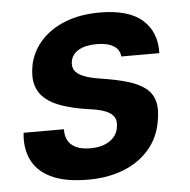

<svg xmlns="http://www.w3.org/2000/svg" viewBox="-45 -582 630 638"><g transform="rotate(-5 270.5 -263.0)"><path d="M224.7 12Q146.7 12 100.5 -10.7Q54.2 -33.3 36.1 -72.7Q17.9 -112.1 23.7 -161.9H158.3Q157.3 -142.6 164.9 -126.5Q172.4 -110.4 191.2 -100.8Q210 -91.2 240.7 -91.2Q267 -91.2 286.9 -98.8Q306.7 -106.4 318.9 -120.1Q331.1 -133.8 333.9 -151.8Q338.2 -175.4 328.7 -188.9Q319.3 -202.4 297.4 -210.2Q275.5 -217.9 241.3 -221.8Q196 -228.9 161.4 -240.2Q126.7 -251.5 104.7 -269.5Q82.6 -287.5 73.9 -314.8Q65.3 -342.1 72.3 -380.9Q80.9 -426.2 112 -461.8Q143.1 -497.5 193.6 -517.7Q244.1 -538 310.3 -538Q406.4 -538 452.4 -497.2Q498.3 -456.5 496.1 -386.2H369.1Q367.6 -409.2 347.4 -421.7Q327.1 -434.2 290.9 -434.2Q252.8 -434.2 230.3 -420.7Q207.8 -407.3 204 -383.9Q201.2 -368.6 207.9 -355.9Q214.7 -343.3 235.5 -334Q256.3 -324.7 295.8 -318.7Q347.6 -310.8 384 -299.9Q420.4 -289 442.4 -271.8Q464.3 -254.6 471.6 -227.5Q478.8 -200.4 470.8 -159.4Q461.2 -105.6 427.7 -67.3Q394.3 -28.9 342.3 -8.5Q290.3 12 224.7 12Z"/></g></svg>

Font: DM Sans 9pt
Style: Italic
Weight: 400
Italic angle: -10°
Designer: Colophon Foundry, Jonny Pinhorn
Foundry: Colophon Foundry
Version: Version 4.004